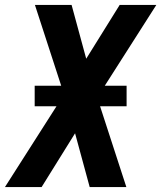

<svg xmlns="http://www.w3.org/2000/svg" viewBox="-21 -755 651 775"><path d="M-1 0 207 -326H119V-409H226L120 -735H268L327 -518L462 -735H610L402 -409H490V-326H383L489 0H341L282 -217L147 0Z"/></svg>

Font: Iosevka Aile Extrabold
Style: Italic
Weight: 800
Italic angle: -9°
Designer: Belleve Invis
Foundry: Belleve Invis
Version: Version 31.1.0; ttfautohint (v1.8.4)